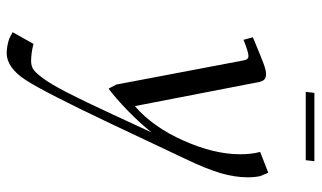

<svg xmlns="http://www.w3.org/2000/svg" viewBox="-206 -416 926 553"><g transform="rotate(90 256.5 -140.0)"><path d="M73.2 286.1 106.9 226.1Q133.8 232.9 155.8 232.9Q169.4 232.9 179 227.3Q188.5 221.7 205.3 199.5Q222.2 177.2 246.8 129.4Q271.5 81.5 309.1 0L361.8 -113.8Q333 -78.1 297.6 -43.9Q262.2 -9.8 235.8 9.8L224.1 -12.2L155.8 -372.1Q153.8 -385.3 150.6 -389.2Q147.5 -393.1 141.1 -393.1Q130.9 -393.1 95.2 -378.9L87.9 -405.8Q142.6 -428.7 162.8 -436.3Q183.1 -443.8 193.8 -443.8Q207 -443.8 211.9 -436Q216.8 -428.2 219.2 -411.1L286.1 -65.9Q346.2 -117.7 385.5 -206.1Q424.8 -294.4 424.8 -369.1Q424.8 -402.8 418 -426.8L478 -450.2L487.8 -426.8Q491.2 -410.2 491.2 -391.1Q491.2 -353.5 479 -312.3Q466.8 -271 437 -209L335 6.8Q247.1 192.4 211.4 247.8Q175.8 303.2 132.8 303.2Q114.3 303.2 91.8 295.9ZM245.1 -558.1 248 -583H444.8L441.9 -558.1Z"/></g></svg>

Font: Dehuti Alt
Style: Italic
Weight: 400
Version: Version 1.2